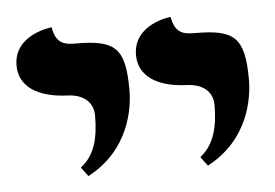

<svg xmlns="http://www.w3.org/2000/svg" viewBox="-35 -606 603 421"><g transform="rotate(-5 266.5 -396.0)"><path d="M407 -230C500 -279 513 -370 513 -410C513 -503 491 -522 404 -522C383 -522 360 -523 354 -562C354 -562 271 -554 271 -485C271 -440 309 -413 375 -410C411 -409 433 -391 433 -361C433 -313 423 -274 392 -250ZM144 -230C237 -279 250 -370 250 -410C250 -503 229 -522 141 -522C121 -522 98 -523 92 -562C92 -562 8 -554 8 -485C8 -440 46 -413 113 -410C148 -409 170 -391 170 -361C170 -313 161 -274 129 -250Z"/></g></svg>

Font: Libertinus Serif
Style: Bold
Weight: 700
Designer: Philipp H. Poll, Khaled Hosny
Foundry: Caleb Maclennan
Version: Version 7.050;RELEASE